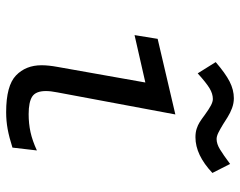

<svg xmlns="http://www.w3.org/2000/svg" viewBox="-100 -690 799 640"><g transform="rotate(90 300.0 -369.5)"><path d="M197 -108Q197 -131 202.5 -161L254.5 -454L96.5 -418L109 -495L361 -554L287.5 -161Q283 -138.5 283 -122.5Q283 -89 301.2 -77Q319.5 -65 360 -65Q391.5 -65 420 -71.2Q448.5 -77.5 481 -92.5L471.5 -11Q437 0 409.8 5Q382.5 10 353.5 10Q265 10 231 -22.8Q197 -55.5 197 -108ZM360.5 -653.5Q342.5 -666.5 330.5 -672.8Q318.5 -679 309.5 -679Q292 -679 273.8 -668Q255.5 -657 224 -628.5L186.5 -688.5Q223.5 -720.5 251.2 -734.8Q279 -749 307 -749Q323.5 -749 339.8 -743Q356 -737 370 -728.2Q384 -719.5 394 -713Q410.5 -703 422.2 -697.2Q434 -691.5 443 -691.5Q459 -691.5 477.5 -702.8Q496 -714 526 -736.5L556 -677.5Q496 -621 437 -621Q421 -621 408.8 -625Q396.5 -629 387.2 -634.8Q378 -640.5 360.5 -653.5Z"/></g></svg>

Font: JuliaMono
Style: Italic
Weight: 400
Italic angle: -9°
Monospace: yes
Designer: cormullion
Foundry: corm
Version: Version 0.057; ttfautohint (v1.8.4)